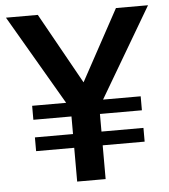

<svg xmlns="http://www.w3.org/2000/svg" viewBox="-51 -746 697 793"><g transform="rotate(-5 297.5 -350.0)"><path d="M373 -328H529V-270H355V-197H529V-140H355V0H237V-140H79V-197H237V-270H79V-328H220L3 -700H135L299 -406L459 -700H592Z"/></g></svg>

Font: KoHo SemiBold
Style: Regular
Weight: 600
Designer: Cadson Demak & Katatrad Team
Foundry: Cadson Demak Co.,Ltd.
Version: Version 1.000; ttfautohint (v1.6)